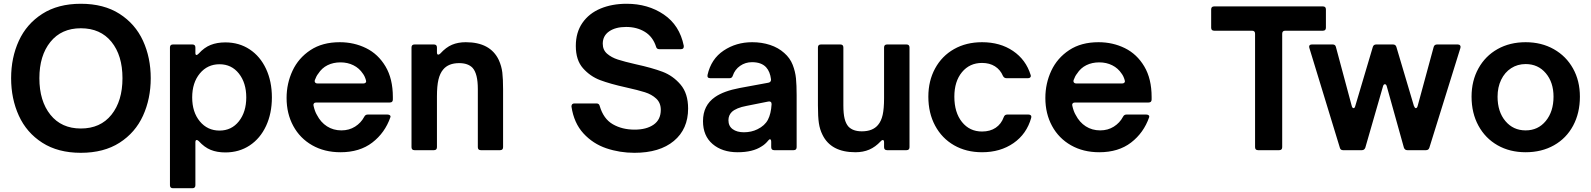

<svg xmlns="http://www.w3.org/2000/svg" viewBox="-20 -797 8444 1019"><path d="M39 -382Q39 -491 80 -580.5Q121 -670 204.5 -723.5Q288 -777 409 -777Q531 -777 614.5 -723.5Q698 -670 739 -580.5Q780 -491 780 -382Q780 -273 739 -183Q698 -93 614.5 -39.5Q531 14 409 14Q288 14 204.5 -39.5Q121 -93 80 -183Q39 -273 39 -382ZM630 -382Q630 -503 571.5 -575Q513 -647 409 -647Q306 -647 247.5 -574.5Q189 -502 189 -382Q189 -261 247.5 -188Q306 -115 409 -115Q513 -115 571.5 -188Q630 -261 630 -382Z M1423 -280Q1423 -195 1392 -128.5Q1361 -62 1305 -25Q1249 12 1176 12Q1132 12 1098.5 -1.5Q1065 -15 1035 -48Q1029 -54 1024 -54Q1017 -54 1017 -42V186Q1017 202 1001 202H898Q882 202 882 186V-545Q882 -561 898 -561H1001Q1017 -561 1017 -545V-516Q1017 -505 1023 -505Q1027 -505 1035 -513Q1064 -545 1098 -558.5Q1132 -572 1176 -572Q1249 -572 1305 -535Q1361 -498 1392 -431.5Q1423 -365 1423 -280ZM1000 -280Q1000 -202 1040.5 -153Q1081 -104 1145 -104Q1209 -104 1248 -153.5Q1287 -203 1287 -280Q1287 -357 1248 -406.5Q1209 -456 1145 -456Q1081 -456 1040.5 -407Q1000 -358 1000 -280Z M1501 -277Q1501 -354 1532.5 -421.5Q1564 -489 1627.5 -531Q1691 -573 1783 -573Q1859 -573 1923 -541.5Q1987 -510 2026 -444.5Q2065 -379 2065 -282V-269Q2065 -253 2049 -253H1658Q1650 -253 1646 -248Q1642 -243 1644 -236Q1651 -205 1662 -187Q1682 -148 1715.5 -126.5Q1749 -105 1792 -105Q1833 -105 1864.5 -125Q1896 -145 1913 -177Q1919 -189 1931 -189H2037Q2045 -189 2049.5 -185Q2054 -181 2052 -175Q2023 -92 1956 -40.5Q1889 11 1787 11Q1702 11 1637 -26Q1572 -63 1536.5 -128.5Q1501 -194 1501 -277ZM1909 -354Q1917 -354 1921 -359Q1925 -364 1922 -372Q1916 -393 1906 -406Q1887 -435 1856 -450.5Q1825 -466 1787 -466Q1749 -466 1718.5 -451Q1688 -436 1669 -406Q1659 -394 1651 -372Q1650 -370 1650 -367Q1650 -361 1654 -357.5Q1658 -354 1665 -354Z M2180 0Q2164 0 2164 -16V-545Q2164 -561 2180 -561H2283Q2299 -561 2299 -545V-519Q2299 -507 2306 -507Q2311 -507 2317 -513Q2347 -546 2379 -559.5Q2411 -573 2452 -573Q2582 -573 2627 -479Q2642 -446 2646 -412Q2650 -378 2650 -323V-16Q2650 0 2634 0H2532Q2516 0 2516 -16V-325Q2516 -406 2488 -437Q2464 -462 2417 -462Q2360 -462 2332 -428Q2315 -408 2307 -374.5Q2299 -341 2299 -286V-16Q2299 0 2283 0Z M3013 -231V-233Q3013 -240 3017 -244Q3021 -248 3028 -248H3146Q3160 -248 3163 -234Q3183 -166 3232.5 -137.5Q3282 -109 3348 -109Q3411 -109 3449 -135.5Q3487 -162 3487 -214Q3487 -251 3463 -273.5Q3439 -296 3402.5 -307.5Q3366 -319 3303 -333Q3217 -352 3164.5 -372Q3112 -392 3074 -435Q3036 -478 3036 -553Q3036 -625 3071 -675.5Q3106 -726 3167 -751.5Q3228 -777 3306 -777Q3419 -777 3503 -720Q3587 -663 3609 -554V-550Q3609 -536 3594 -536H3479Q3465 -536 3462 -549Q3445 -602 3402.5 -628Q3360 -654 3303 -654Q3247 -654 3213 -630.5Q3179 -607 3179 -565Q3179 -532 3202 -512Q3225 -492 3259 -481Q3293 -470 3354 -456Q3441 -437 3496.5 -416Q3552 -395 3592 -348Q3632 -301 3632 -221Q3632 -112 3556.5 -49Q3481 14 3347 14Q3269 14 3198 -10Q3127 -34 3076.5 -89Q3026 -144 3013 -231Z M3711 -154Q3711 -238 3775 -282Q3821 -314 3906 -330L4058 -358Q4073 -361 4072 -376Q4067 -417 4046 -440Q4021 -467 3971 -467Q3936 -467 3908 -447.5Q3880 -428 3869 -395Q3865 -382 3852 -382H3750Q3732 -382 3735 -399Q3754 -484 3820.5 -528.5Q3887 -573 3972 -573Q4023 -573 4067 -558.5Q4111 -544 4142 -516Q4173 -489 4187 -453Q4201 -417 4204.5 -381Q4208 -345 4208 -292V-16Q4208 0 4192 0H4089Q4073 0 4073 -16V-44Q4073 -58 4066 -58Q4063 -58 4058 -52Q4041 -31 4022 -20Q3975 11 3895 11Q3813 11 3762 -32.5Q3711 -76 3711 -154ZM4000 -111Q4039 -130 4055.5 -161.5Q4072 -193 4075 -243V-245Q4075 -253 4070 -256.5Q4065 -260 4057 -258L3942 -235Q3888 -225 3864 -203Q3846 -185 3846 -159Q3846 -128 3868.5 -111.5Q3891 -95 3928 -95Q3968 -95 4000 -111Z M4345 -82Q4331 -110 4326 -143.5Q4321 -177 4321 -238V-545Q4321 -561 4337 -561H4440Q4456 -561 4456 -545V-237Q4456 -194 4462.5 -167.5Q4469 -141 4483 -125Q4507 -100 4554 -100Q4612 -100 4640 -134Q4657 -154 4664.5 -187Q4672 -220 4672 -276V-545Q4672 -561 4688 -561H4791Q4807 -561 4807 -545V-16Q4807 0 4791 0H4688Q4672 0 4672 -16V-42Q4672 -54 4665 -54Q4660 -54 4654 -47Q4626 -17 4593.5 -3Q4561 11 4520 11Q4390 11 4345 -82Z M4907 -284Q4907 -368 4943 -434Q4979 -500 5043.5 -536.5Q5108 -573 5192 -573Q5288 -573 5356.5 -526.5Q5425 -480 5450 -399Q5451 -397 5451 -394Q5451 -389 5447 -385.5Q5443 -382 5436 -382H5322Q5309 -382 5303 -394Q5289 -427 5260.5 -445Q5232 -463 5192 -463Q5126 -463 5085.5 -414Q5045 -365 5045 -284Q5045 -200 5085.5 -149.5Q5126 -99 5192 -99Q5235 -99 5264.5 -119Q5294 -139 5307 -175Q5312 -189 5325 -189H5439Q5447 -189 5451 -184.5Q5455 -180 5453 -172Q5429 -86 5359 -37.5Q5289 11 5192 11Q5108 11 5043.5 -26Q4979 -63 4943 -130Q4907 -197 4907 -284Z M5528 -277Q5528 -354 5559.5 -421.5Q5591 -489 5654.5 -531Q5718 -573 5810 -573Q5886 -573 5950 -541.5Q6014 -510 6053 -444.5Q6092 -379 6092 -282V-269Q6092 -253 6076 -253H5685Q5677 -253 5673 -248Q5669 -243 5671 -236Q5678 -205 5689 -187Q5709 -148 5742.5 -126.5Q5776 -105 5819 -105Q5860 -105 5891.5 -125Q5923 -145 5940 -177Q5946 -189 5958 -189H6064Q6072 -189 6076.5 -185Q6081 -181 6079 -175Q6050 -92 5983 -40.5Q5916 11 5814 11Q5729 11 5664 -26Q5599 -63 5563.5 -128.5Q5528 -194 5528 -277ZM5936 -354Q5944 -354 5948 -359Q5952 -364 5949 -372Q5943 -393 5933 -406Q5914 -435 5883 -450.5Q5852 -466 5814 -466Q5776 -466 5745.5 -451Q5715 -436 5696 -406Q5686 -394 5678 -372Q5677 -370 5677 -367Q5677 -361 5681 -357.5Q5685 -354 5692 -354Z M6657 0Q6641 0 6641 -16V-618Q6641 -634 6625 -634H6424Q6408 -634 6408 -650V-747Q6408 -763 6424 -763H7001Q7017 -763 7017 -747V-650Q7017 -634 7001 -634H6801Q6785 -634 6785 -618V-16Q6785 0 6769 0Z M7108 0Q7094 0 7091 -13L6929 -543Q6928 -545 6928 -549Q6928 -561 6943 -561H7053Q7067 -561 7070 -548L7154 -235Q7157 -223 7164 -223Q7170 -223 7173 -235L7266 -548Q7270 -561 7284 -561H7373Q7387 -561 7391 -548L7484 -235Q7489 -223 7494 -223Q7501 -223 7504 -235L7589 -548Q7593 -561 7607 -561H7717Q7725 -561 7729 -556Q7733 -551 7731 -543L7566 -13Q7562 0 7548 0H7449Q7436 0 7431 -13L7340 -339Q7337 -350 7330 -350Q7323 -350 7320 -339L7226 -13Q7221 0 7208 0Z M7790 -284Q7790 -368 7826.5 -434Q7863 -500 7928 -536.5Q7993 -573 8077 -573Q8161 -573 8226.5 -536Q8292 -499 8328.5 -433.5Q8365 -368 8365 -284Q8365 -197 8329 -130Q8293 -63 8227.5 -26Q8162 11 8077 11Q7993 11 7928 -26Q7863 -63 7826.5 -130Q7790 -197 7790 -284ZM8225 -284Q8225 -360 8184 -408.5Q8143 -457 8077 -457Q8034 -457 8000 -435Q7966 -413 7947 -373.5Q7928 -334 7928 -284Q7928 -204 7969.5 -154.5Q8011 -105 8077 -105Q8143 -105 8184 -155Q8225 -205 8225 -284Z"/></svg>

Font: Open Sauce Two
Style: Bold
Weight: 700
Designer: Alfredo Marco Pradil
Foundry: Creative Sauce Fz LLC
Version: Version 1.477